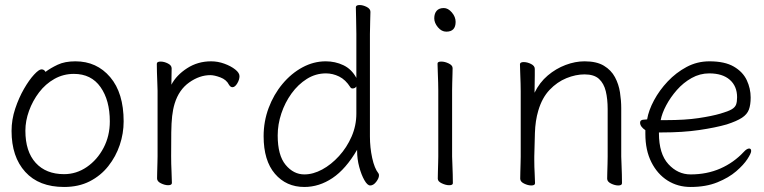

<svg xmlns="http://www.w3.org/2000/svg" viewBox="-20 -728 3040 764"><path d="M161 -442Q181 -457 209.5 -470.5Q238 -484 280 -484Q365 -484 418.5 -421Q472 -358 472 -245Q472 -197 456.5 -151Q441 -105 411 -67Q381 -29 337 -6.5Q293 16 235 16Q135 16 80.5 -44Q26 -104 26 -207Q26 -252 40.5 -295.5Q55 -339 75.5 -374.5Q96 -410 115.5 -431Q135 -452 145 -452Q156 -452 161 -442ZM235 -35Q284 -35 325.5 -63.5Q367 -92 392 -139.5Q417 -187 417 -245Q417 -329 380 -381.5Q343 -434 274 -434Q232 -434 196.5 -414Q161 -394 135.5 -360.5Q110 -327 95.5 -287Q81 -247 81 -208Q81 -125 122 -80Q163 -35 235 -35Z M607 -367Q607 -377 606 -398Q605 -419 604.5 -441Q604 -463 604 -474Q604 -483 619 -483Q633 -483 648 -475.5Q663 -468 663 -456Q663 -444 662.5 -426.5Q662 -409 662 -391Q682 -429 724.5 -456.5Q767 -484 820 -484Q847 -484 873 -474.5Q899 -465 916 -451.5Q933 -438 933 -425Q933 -411 924 -396Q915 -381 905 -381Q897 -381 891 -391Q881 -411 857 -420Q833 -429 817 -429Q774 -429 733 -400Q692 -371 675 -316Q668 -293 665 -266Q662 -239 661.5 -201Q661 -163 661 -106Q661 -75 662.5 -46Q664 -17 664 0Q664 9 649 9Q636 9 620.5 1.5Q605 -6 605 -18Q605 -26 605.5 -44.5Q606 -63 606.5 -81Q607 -99 607 -106Z M1401 -132Q1356 -55 1303 -19.5Q1250 16 1191 16Q1119 16 1074 -36.5Q1029 -89 1029 -186Q1029 -245 1049 -298.5Q1069 -352 1104 -394Q1139 -436 1183.5 -460Q1228 -484 1276 -484Q1314 -484 1346.5 -468.5Q1379 -453 1398 -418V-593Q1398 -624 1397 -653Q1396 -682 1396 -699Q1396 -708 1411 -708Q1424 -708 1439 -700.5Q1454 -693 1454 -681Q1454 -669 1453 -643.5Q1452 -618 1452 -592V-185Q1452 -141 1461 -99.5Q1470 -58 1486 -38Q1488 -36 1488 -30Q1488 -19 1477 -4.5Q1466 10 1453 10Q1442 10 1430 -11Q1418 -32 1409.5 -63.5Q1401 -95 1401 -128ZM1398 -384Q1393 -376 1383 -376Q1377 -376 1374 -381Q1355 -411 1329.5 -423.5Q1304 -436 1277 -436Q1236 -436 1201 -414Q1166 -392 1140 -356Q1114 -320 1099.5 -276.5Q1085 -233 1085 -189Q1085 -110 1116.5 -72Q1148 -34 1191 -34Q1226 -34 1262 -53.5Q1298 -73 1329 -107Q1360 -141 1379 -184.5Q1398 -228 1398 -276Z M1756 -602Q1737 -602 1722.5 -619.5Q1708 -637 1708 -655Q1708 -674 1717.5 -685Q1727 -696 1746 -696Q1763 -696 1778 -678.5Q1793 -661 1793 -641Q1793 -602 1756 -602ZM1724 -368Q1724 -378 1723.5 -399Q1723 -420 1722 -442Q1721 -464 1721 -475Q1721 -483 1736 -483Q1750 -483 1765.5 -475.5Q1781 -468 1781 -457Q1781 -449 1780.5 -432.5Q1780 -416 1779.5 -398Q1779 -380 1779 -368V-105Q1779 -99 1780 -78Q1781 -57 1781.5 -34Q1782 -11 1782 1Q1782 9 1767 9Q1754 9 1738 1.5Q1722 -6 1722 -17Q1722 -25 1722.5 -43.5Q1723 -62 1723.5 -80Q1724 -98 1724 -105Z M2398 -294Q2398 -334 2390.5 -365Q2383 -396 2363.5 -414Q2344 -432 2306 -432Q2271 -432 2234 -417Q2197 -402 2167 -370.5Q2137 -339 2122 -288Q2110 -248 2108.5 -198.5Q2107 -149 2106 -105V-91Q2106 -63 2107.5 -38.5Q2109 -14 2109 1Q2109 10 2094 10Q2081 10 2065.5 2.5Q2050 -5 2050 -17Q2050 -25 2050.5 -43.5Q2051 -62 2051.5 -80Q2052 -98 2052 -105V-365Q2052 -375 2051.5 -396Q2051 -417 2050 -439Q2049 -461 2049 -472Q2049 -481 2064 -481Q2078 -481 2093 -473.5Q2108 -466 2108 -454Q2108 -446 2108 -428.5Q2108 -411 2107.5 -392Q2107 -373 2107 -359Q2127 -400 2159.5 -427.5Q2192 -455 2230.5 -469.5Q2269 -484 2306 -484Q2354 -484 2383 -466.5Q2412 -449 2427 -421Q2442 -393 2447 -360.5Q2452 -328 2452 -298V-105Q2452 -99 2453 -78Q2454 -57 2454.5 -34Q2455 -11 2455 1Q2455 10 2440 10Q2427 10 2411.5 2.5Q2396 -5 2396 -17Q2396 -25 2396.5 -41.5Q2397 -58 2397.5 -76Q2398 -94 2398 -105Z M2602 -201V-198Q2602 -116 2639.5 -75Q2677 -34 2728 -34Q2793 -34 2846.5 -57.5Q2900 -81 2940 -124Q2952 -137 2961 -137Q2969 -137 2969 -127Q2969 -118 2954 -95Q2939 -72 2909.5 -46.5Q2880 -21 2834.5 -2.5Q2789 16 2728 16Q2677 16 2636.5 -9.5Q2596 -35 2572 -82.5Q2548 -130 2548 -195V-210Q2527 -224 2527 -240Q2527 -252 2544 -252Q2546 -252 2550.5 -252.5Q2555 -253 2555 -253Q2561 -289 2582.5 -329Q2604 -369 2637 -404Q2670 -439 2712 -461.5Q2754 -484 2803 -484Q2864 -484 2900 -463Q2936 -442 2951.5 -409Q2967 -376 2967 -340Q2967 -311 2960 -292Q2953 -273 2932.5 -259.5Q2912 -246 2872 -233Q2827 -220 2762 -210.5Q2697 -201 2614 -201ZM2630 -250Q2706 -250 2759.5 -258Q2813 -266 2847 -276Q2878 -285 2891.5 -293Q2905 -301 2909 -312Q2913 -323 2913 -341Q2913 -385 2884 -410.5Q2855 -436 2802 -436Q2765 -436 2732 -417.5Q2699 -399 2673.5 -370Q2648 -341 2631 -309Q2614 -277 2609 -250Z"/></svg>

Font: Moon Stars Kai T HW Light
Style: Regular
Weight: 300
Designer: GuiWonder
Version: Version 1.101